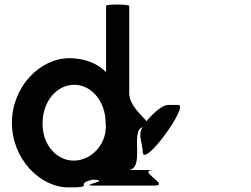

<svg xmlns="http://www.w3.org/2000/svg" viewBox="-20 -810 1097 838"><path d="M32 -274C32 -118 153 8 280 8C403 8 297 -6 385 -26C473 -23 320 0 388 0H653C728 0 569 -68 653 -68H537C617 -68 546 -239 602 -255C580 -220 603 -180 603 -148C603 -70 808 -352 758 -352H712C693 -352 652 -322 620 -281C598 -307 544 -352 544 -403V-784C544 -792 443 -792 443 -785V-495C401 -538 341 -556 283 -556C153 -556 32 -430 32 -274ZM166 -274C166 -366 227 -440 304 -440C380 -440 441 -366 441 -274C451 -184 380 -109 302 -109C223 -109 163 -184 166 -274Z"/></svg>

Font: Ampere
Style: Cnd
Weight: 400
Version: Version 1